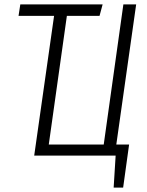

<svg xmlns="http://www.w3.org/2000/svg" viewBox="-20 -705 664 870"><path d="M597 -685 507 -50H565L538 145H495L504 0H135L225 -633H64L72 -685H445L431 -633H283L201 -50H450L539 -685Z"/></svg>

Font: Fira Sans Extra Condensed Light
Style: Italic
Weight: 300
Width: 3
Italic angle: -8°
Designer: Carrois Corporate & Edenspiekermann AG
Foundry: Carrois Corporate GbR & Edenspiekermann AG
Version: Version 4.203